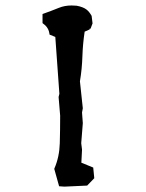

<svg xmlns="http://www.w3.org/2000/svg" viewBox="-20 -698 543 712"><path d="M137.7 -612.3V-646Q170.9 -657.7 198.2 -668.9Q219.7 -677.7 245.6 -677.7Q256.3 -677.7 264.2 -676.8Q288.1 -672.4 300.8 -662.6Q311 -654.8 319.8 -639.2L323.2 -611.3L315.9 -591.8H312.5V-588.9L293.9 -580.6Q287.1 -535.2 285.6 -490.2Q284.2 -442.4 276.4 -396.5L287.1 -296.4L284.2 -280.8L287.1 -241.2L281.2 -167L284.2 -143.1L281.7 -94.7L325.7 -76.7L329.6 -37.1L303.2 -9.8L218.8 -5.9L199.2 -7.3L181.2 -71.8L182.1 -74.2Q200.2 -116.2 201.7 -166.5Q203.1 -216.8 203.1 -269L197.3 -338.4L200.2 -350.1L185.1 -561L163.6 -569.8L163.1 -574.2Q160.6 -591.3 148.4 -603.5Q145 -606.9 137.7 -612.3Z"/></svg>

Font: Bakudai
Style: Bold
Weight: 700
Version: Version 1.48